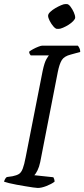

<svg xmlns="http://www.w3.org/2000/svg" viewBox="-28 -930 417 950"><path d="M159 0Q152 0 135.5 -2.5Q119 -5 97.5 -8.5Q76 -12 54.5 -16Q33 -20 16.5 -24Q0 -28 -8 -31Q-6 -39 -2 -45.5Q2 -52 6 -54L34 -58Q54 -62 65.5 -69Q77 -76 84.5 -95.5Q92 -115 99 -152L183 -579Q192 -621 201.5 -637Q211 -653 214 -656H124Q121 -659 119 -663Q117 -667 116 -674Q123 -680 136 -687Q149 -694 162 -699Q175 -704 180 -704H357Q361 -700 365 -692Q369 -684 369 -673L322 -660Q290 -652 278 -633Q266 -614 258 -574L171 -128Q166 -104 157.5 -87Q149 -70 142 -63L236 -53Q238 -50 240 -44Q242 -38 242 -31Q226 -19 201.5 -9.5Q177 0 159 0ZM262 -787Q254 -787 243.5 -799Q233 -811 224.5 -826.5Q216 -842 216 -852Q216 -860 226.5 -870.5Q237 -881 252 -889.5Q267 -898 280.5 -904Q294 -910 302 -910Q311 -910 320.5 -897.5Q330 -885 337 -869.5Q344 -854 344 -843Q344 -836 334.5 -826Q325 -816 311.5 -807.5Q298 -799 284 -793Q270 -787 262 -787ZM255 -787Q247 -787 236.5 -799Q226 -811 218 -826.5Q210 -842 210 -852Q210 -861 220.5 -871Q231 -881 245.5 -889.5Q260 -898 274 -904Q288 -910 296 -910Q304 -910 314 -897.5Q324 -885 330.5 -869.5Q337 -854 337 -843Q337 -836 327.5 -826Q318 -816 304.5 -807.5Q291 -799 277 -793Q263 -787 255 -787Z"/></svg>

Font: Texturina Medium 12pt Light
Style: Italic
Weight: 300
Italic angle: -11°
Version: Version 1.002